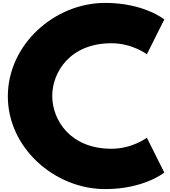

<svg xmlns="http://www.w3.org/2000/svg" viewBox="-20 -1281 1169 1323"><path d="M748 -256C464 -256 340 -454 340 -620C340 -785 464 -983 748 -983C892 -983 992 -907 992 -907L1112 -1147C1112 -1147 973 -1261 705 -1261C354 -1261 34 -973 34 -617C34 -263 355 22 705 22C973 22 1112 -92 1112 -92L992 -332C992 -332 892 -256 748 -256Z"/></svg>

Font: Poland Can Into
Style: BigWritings
Weight: 700
Foundry: Cannot Into Space Fonts
Version: Version 0.92